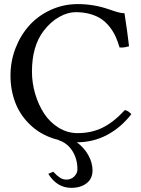

<svg xmlns="http://www.w3.org/2000/svg" viewBox="-20 -678 685 930"><path d="M213.9 164.1 237.8 153.8Q257.3 174.3 271 183.1Q284.7 191.9 301.8 191.9Q324.7 191.9 339.8 176.5Q355 161.1 355 142.1Q355 91.8 330.8 53.5Q306.6 15.1 264.2 1V0Q188.5 -18.1 135 -65.4Q81.5 -112.8 56.2 -175.8Q30.8 -238.8 30.8 -312Q30.8 -381.3 55.2 -444.6Q79.6 -507.8 122.1 -554.9Q164.6 -602.1 225.8 -630.1Q287.1 -658.2 356.9 -658.2Q434.6 -658.2 507.8 -632.8Q511.2 -631.8 522.2 -627.9Q533.2 -624 538.1 -622.6Q543 -621.1 551.5 -618.7Q560.1 -616.2 567.6 -615.2Q575.2 -614.3 583 -613.8Q597.7 -519 605 -454.1Q579.1 -445.8 559.1 -448.2Q550.8 -477.1 540 -500.7Q529.3 -524.4 511.7 -547.1Q494.1 -569.8 471.9 -585.2Q449.7 -600.6 417.5 -609.9Q385.3 -619.1 346.2 -619.1Q308.1 -619.1 266.4 -595.7Q224.6 -572.3 190.9 -527.8Q134.8 -454.1 134.8 -331.1Q134.8 -276.4 150.4 -223.4Q166 -170.4 193.8 -127.9Q221.7 -85.4 264.2 -59.3Q306.6 -33.2 356 -33.2Q422.4 -33.2 476.1 -59.3Q529.8 -85.4 585 -145Q602.1 -141.1 616.2 -125Q565.4 -59.6 498.3 -24.2Q431.2 11.2 352.1 11.2Q387.2 36.6 407.7 73.5Q428.2 110.4 428.2 147Q428.2 187.5 399.4 209.7Q370.6 231.9 325.2 231.9Q256.3 231.9 213.9 164.1Z"/></svg>

Font: Common Serif Medium
Style: Regular
Weight: 500
Designer: Philipp H. Poll, Khaled Hosny
Foundry: Stefan Peev, Context Ltd.
Version: Version 1.026